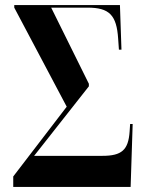

<svg xmlns="http://www.w3.org/2000/svg" viewBox="-20 -734 563 754"><path d="M32 0H493L501 -247H491L489 -217C484 -145 458 -122 382 -122H114L329 -395V-405L181 -704H324C409 -704 438 -675 444 -582L447 -539H457L451 -714H36V-704L242 -315L32 -41Z"/></svg>

Font: Noto Serif Display ExtraCondensed
Style: Bold
Weight: 700
Width: 2
Designer: Monotype Design Team
Foundry: Monotype Imaging Inc.
Version: Version 2.009